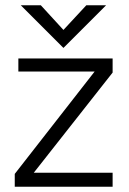

<svg xmlns="http://www.w3.org/2000/svg" viewBox="-20 -710 489 730"><path d="M383.3 -689.9 221.2 -527.8 59.1 -689.9H135.3L221.2 -596.2L308.1 -689.9ZM408.2 -487.8V-434.1L108.4 -53.2H408.2V0H36.1V-48.8L339.8 -438H49.8V-487.8Z"/></svg>

Font: HK Grotesk Light
Style: Regular
Weight: 300
Designer: Alfredo Marco Pradil and Stefan Peev
Foundry: Hanken Design Co.
Version: Version 1.045;PS 001.045;hotconv 1.0.88;makeotf.lib2.5.64775